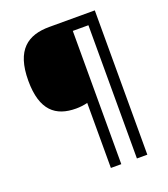

<svg xmlns="http://www.w3.org/2000/svg" viewBox="-158 -871 970 1109"><g transform="rotate(-20 327.5 -316.5)"><path d="M555 127V-760H275C144 -760 55 -700 55 -509C55 -326 136 -264 260 -264C284 -264 311 -267 331 -273V127H395V-692H491V127Z"/></g></svg>

Font: Noto Sans Bamum Medium
Style: Regular
Weight: 500
Designer: Monotype Design Team
Foundry: Monotype Imaging Inc.
Version: Version 2.002